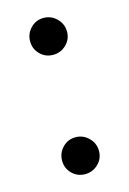

<svg xmlns="http://www.w3.org/2000/svg" viewBox="-82 -503 374 558"><g transform="rotate(-15 105.5 -224.0)"><path d="M66 -5Q50 -21 50 -44Q50 -67 66 -83.5Q82 -100 105 -100Q128 -100 144.5 -83.5Q161 -67 161 -44Q161 -21 144.5 -5Q128 11 105 11Q82 11 66 -5ZM66 -364Q50 -380 50 -403Q50 -426 66 -442.5Q82 -459 105 -459Q128 -459 144.5 -442.5Q161 -426 161 -403Q161 -380 144.5 -364Q128 -348 105 -348Q82 -348 66 -364Z"/></g></svg>

Font: Belleza
Style: Regular
Weight: 400
Designer: Eduardo Rodriguez Tunni
Foundry: Eduardo Rodriguez Tunni
Version: Version 1.001